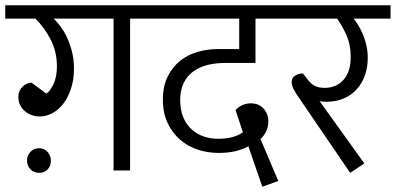

<svg xmlns="http://www.w3.org/2000/svg" viewBox="-30 -650 1509 732"><path d="M73 -38Q73 -57 86 -71Q99 -85 119 -85Q139 -85 151.5 -70.5Q164 -56 164 -38Q164 -17 151.5 -4Q139 9 119 9Q99 9 86 -4.5Q73 -18 73 -38ZM147 -293Q161 -302 174 -329.5Q187 -357 187 -397Q187 -454 162.5 -500.5Q138 -547 105 -579H-10V-630H561V-579H466V0H403V-579H175Q187 -567 201 -548.5Q215 -530 226 -506Q237 -482 244.5 -452.5Q252 -423 252 -389Q252 -347 241 -313Q230 -279 212 -255.5Q194 -232 170.5 -219Q147 -206 122 -206Q88 -206 64 -227Q40 -248 40 -280Q40 -304 56 -319.5Q72 -335 90 -335Z M993 -187Q993 -164 983.5 -146.5Q974 -129 963 -120L1031 40L970 62L917 -92Q894 -80 867 -73.5Q840 -67 803 -67Q762 -67 724 -79.5Q686 -92 656.5 -117.5Q627 -143 609 -181Q591 -219 591 -271Q591 -321 609 -357.5Q627 -394 656 -417.5Q685 -441 723 -452Q761 -463 801 -463H882V-579H541V-630H1062V-579H944V-410H828Q791 -410 760 -402Q729 -394 706 -377Q683 -360 670 -333Q657 -306 657 -269Q657 -230 669 -202Q681 -174 701.5 -156Q722 -138 747.5 -129.5Q773 -121 800 -121Q835 -121 858.5 -128Q882 -135 896 -146L868 -230Q877 -241 892.5 -248.5Q908 -256 926 -256Q957 -256 975 -236Q993 -216 993 -187Z M1359 -27 1305 9 1112 -274Q1095 -298 1088.5 -312Q1082 -326 1082 -337Q1082 -353 1095 -361.5Q1108 -370 1125 -370L1142 -348Q1156 -329 1171.5 -322Q1187 -315 1208 -315Q1252 -315 1279.5 -345.5Q1307 -376 1307 -432Q1307 -481 1290 -518Q1273 -555 1255 -579H1042V-630H1459V-579H1318Q1327 -568 1336.5 -552.5Q1346 -537 1354 -518Q1362 -499 1367 -476.5Q1372 -454 1372 -429Q1372 -391 1360.5 -360.5Q1349 -330 1328.5 -308Q1308 -286 1279 -274Q1250 -262 1215 -262Q1208 -262 1200.5 -262.5Q1193 -263 1188 -265Z"/></svg>

Font: Ek Mukta Light
Style: Regular
Weight: 300
Designer: Girish Dalvi and Yashodeep Gholap
Foundry: Ek Type
Version: Version 2.538;PS 1.002;hotconv 16.6.51;makeotf.lib2.5.65220;